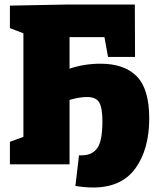

<svg xmlns="http://www.w3.org/2000/svg" viewBox="-20 -730 705 853"><path d="M643 -204Q643 -67 581.5 18Q520 103 394 103Q356 103 315 96L331 -40H345Q388 -40 411.5 -71Q435 -102 435 -192Q435 -250 421 -274.5Q407 -299 367 -299Q332 -299 289 -286V0H24V-100L84 -122V-582L24 -605V-705L284 -710H579L580 -477H460L444 -565H289V-425Q355 -447 426 -447Q533 -447 588 -390.5Q643 -334 643 -204Z"/></svg>

Font: Bitter Pro Black
Style: Regular
Weight: 900
Designer: Sol Matas, and Bitter project Authors
Foundry: Sol Matas
Version: Version 1.010